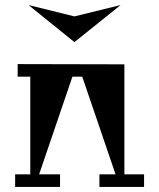

<svg xmlns="http://www.w3.org/2000/svg" viewBox="-20 -741 631 761"><path d="M275 -574 93 -721 275 -676 458 -721ZM551 -50V0H374V-50H438L306 -437H267L135 -50H218V0H40V-50H100V-437H50V-487L473 -486V-50Z"/></svg>

Font: Chokokutai
Style: Regular
Weight: 400
Designer: 108号,108go
Foundry: Font Zone 108
Version: Version 1.000; ttfautohint (v1.8.3)